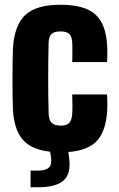

<svg xmlns="http://www.w3.org/2000/svg" viewBox="-20 -630 499 807"><path d="M283.5 -369Q284 -378 284.2 -395.2Q284.5 -412.5 284.2 -429.2Q284 -446 283.5 -453Q282 -477 270.8 -487.5Q259.5 -498 234.5 -498Q208.5 -498 197 -487.5Q185.5 -477 184.5 -453Q183.5 -417.5 183 -379.2Q182.5 -341 182.5 -301.8Q182.5 -262.5 183 -224.8Q183.5 -187 184.5 -152Q185.5 -125 197.5 -113.5Q209.5 -102 236.5 -102Q260.5 -102 271.2 -113.5Q282 -125 283.5 -152Q284.5 -164 284.5 -185.5Q284.5 -207 283.5 -233H429.5Q430.5 -228 431 -206.2Q431.5 -184.5 430.5 -168Q426 -73 380.8 -31.5Q335.5 10 236.5 10Q134 10 87 -31.5Q40 -73 34.5 -168Q33.5 -185 33 -220.2Q32.5 -255.5 32.5 -297Q32.5 -338.5 33 -375Q33.5 -411.5 34.5 -430Q41.5 -527 87.8 -568.5Q134 -610 234.5 -610Q335 -610 380.5 -569.5Q426 -529 430.5 -436Q431.5 -419.5 431 -397Q430.5 -374.5 429.5 -369ZM108.5 157V87H140.5Q172 87 185.2 74.5Q198.5 62 194.5 33L188.5 -10H264.5L270.5 33Q279.5 99 248 128Q216.5 157 140.5 157Z"/></svg>

Font: Big Shoulders Display Thin Black
Style: Regular
Weight: 900
Version: Version 2.002